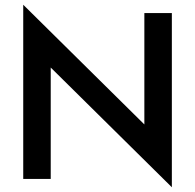

<svg xmlns="http://www.w3.org/2000/svg" viewBox="-20 -755 823 810"><path d="M589 -700V-230L78 -735V0H194V-470L705 35V-700Z"/></svg>

Font: Jost Medium
Style: Regular
Weight: 500
Version: Version 3.710